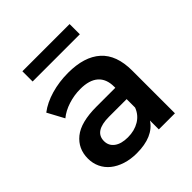

<svg xmlns="http://www.w3.org/2000/svg" viewBox="-194 -850 995 995"><g transform="rotate(-45 303.5 -353.0)"><path d="M529 -313V0H411V-65Q364 7 243 7Q198 7 161 -5Q124 -17 98 -38Q72 -59 58 -88.5Q44 -118 44 -153Q44 -225 97.5 -268.5Q151 -312 266 -312H404V-320Q404 -377 370.5 -406.5Q337 -436 271 -436Q226 -436 182.5 -422Q139 -408 109 -383L60 -474Q102 -506 161 -523Q220 -540 286 -540Q404 -540 466.5 -484Q529 -428 529 -313ZM404 -167V-229H275Q167 -229 167 -158Q167 -124 194 -104Q221 -84 269 -84Q317 -84 353 -105.5Q389 -127 404 -167ZM124 -713H470V-638H124Z"/></g></svg>

Font: CMG Sans SemiBold
Style: Regular
Weight: 600
Designer: Julieta Ulanovsky
Foundry: Julieta Ulanovsky
Version: Version 7.200